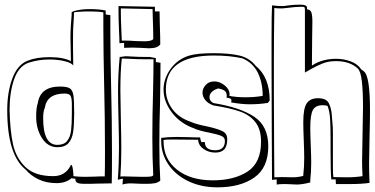

<svg xmlns="http://www.w3.org/2000/svg" viewBox="-20 -757 1608 823"><path d="M457 -353Q458 -310 459 -247Q460 -184 460 -102Q460 -10 459 29L399 30Q379 31 340 31Q322 31 312.5 27Q303 23 303 11V9L290 8L288 6Q262 28 223 28Q179 28 145.5 12Q112 -4 90 -30Q11 -93 11 -285Q11 -362 33 -421Q55 -480 99 -497Q136 -512 192 -512Q252 -512 284 -495L282 -597Q282 -620 284 -652L287 -692V-703Q287 -708 311.5 -713Q336 -718 365 -718Q404 -718 433 -712V-695L453 -692V-618Q453 -527 457 -353ZM430 -110Q430 -191 429 -254.5Q428 -318 427 -362Q423 -542 423 -638V-704Q402 -708 365 -708Q340 -708 318.5 -706.5Q297 -705 297 -703V-692L295 -657Q293 -638 293 -597V-551Q293 -506 294 -475Q290 -486 260 -494Q230 -502 191 -502Q146 -502 102 -488Q60 -473 40.5 -417Q21 -361 21 -285Q23 -199 35.5 -140Q48 -81 88.5 -41.5Q129 -2 208 -2Q259 -2 282 -46Q283 -50 286 -50Q290 -50 293 -27Q296 -4 294 -2Q317 1 345 1L389 0Q403 -1 429 -1Q430 -36 430 -110ZM298 -271Q298 -221 293.5 -191Q289 -161 273.5 -143.5Q258 -126 226 -126Q185 -126 160 -165Q135 -204 135 -257Q135 -296 142 -315Q153 -386 237 -386Q267 -386 279 -378.5Q291 -371 294.5 -349Q298 -327 298 -271ZM288 -309Q288 -336 282.5 -346Q277 -356 257 -356Q181 -356 172 -294L171 -292Q165 -278 165 -250Q165 -136 226 -136Q254 -136 267.5 -152.5Q281 -169 284.5 -196.5Q288 -224 288 -271Z M644 -708H664L665 -654Q667 -596 667 -567Q656 -550 619 -550Q610 -550 580 -552H581L547 -553Q527 -553 512 -552V-573L492 -572Q492 -591 490 -629Q488 -675 488 -710V-731L644 -728ZM498 -705Q498 -674 500 -632Q502 -598 502 -583H519Q534 -583 562 -581L598 -580Q631 -580 637 -590Q637 -622 635 -678Q634 -696 634 -718L498 -721ZM648 -491 668 -488Q668 -431 666 -315Q663 -228 663 -137Q663 -48 667 17Q659 25 645 28Q631 31 609 31Q580 31 565 30H566L542 29Q520 29 505 34Q505 27 507 9Q492 11 485 14Q490 -53 490 -124Q490 -164 488 -244Q486 -324 486 -366Q486 -436 493 -513Q500 -513 503 -514L519 -516Q527 -516 549.5 -514.5Q572 -513 598 -513H621L648 -508ZM535 -505 506 -506H502V-505Q496 -452 496 -368Q496 -330 498 -248Q500 -166 500 -123Q500 -55 496 0Q498 -1 512 -1Q533 -1 546 0L591 1Q613 1 623.5 0Q634 -1 637 -6Q633 -77 633 -167Q633 -265 636 -361Q638 -455 638 -500V-503H598Q565 -503 535 -505Z M1051 -310Q1016 -310 971 -318L972 -326Q972 -332 967 -334.5Q962 -337 957 -337.5Q952 -338 951 -338L952 -346Q952 -362 942 -368.5Q932 -375 916 -378Q898 -373 888 -363Q878 -353 878 -341Q878 -322 898 -314L896 -315Q1008 -297 1069 -257Q1130 -217 1130 -130Q1130 -38 1070 4Q1010 46 912 46Q842 46 787 19.5Q732 -7 701.5 -52.5Q671 -98 671 -152V-166Q702 -170 739 -170L791 -169Q807 -168 838 -168Q838 -160 843 -148H858Q858 -113 903 -113Q944 -113 944 -153Q944 -168 928.5 -174.5Q913 -181 879 -188Q836 -196 813 -206H814Q753 -227 717 -274.5Q681 -322 681 -373Q681 -420 711.5 -462Q742 -504 792 -519Q826 -529 896 -529Q963 -529 1006 -519Q1049 -509 1076 -475Q1136 -426 1136 -326L1128 -316Q1093 -310 1051 -310ZM896 -519Q691 -519 691 -373Q691 -328 718 -290.5Q745 -253 797 -235Q821 -224 873 -214Q916 -204 935 -194Q954 -184 954 -160Q954 -130 941 -116.5Q928 -103 903 -103Q875 -103 853 -118Q831 -133 829 -158L714 -159Q691 -159 681 -157V-152Q681 -75 739 -29.5Q797 16 892 16Q983 16 1041 -21.5Q1099 -59 1099 -150Q1099 -202 1075 -233Q1051 -264 1008.5 -279Q966 -294 895 -305Q872 -313 860 -328Q848 -343 848 -360Q848 -377 861.5 -392.5Q875 -408 899 -408Q922 -408 943 -391Q964 -374 964 -354Q964 -348 963 -346Q994 -340 1031 -340Q1072 -340 1106 -346Q1106 -403 1085 -445.5Q1064 -488 1019 -507Q965 -519 896 -519Z M1319 -664 1318 -594 1317 -476Q1361 -505 1421 -505Q1453 -505 1483 -494Q1513 -483 1528 -460L1540 -451Q1566 -431 1566 -283Q1566 -244 1564 -166Q1562 -90 1562 -55Q1562 -15 1564 27Q1528 32 1480 32H1420Q1419 25 1419 12H1400Q1397 -19 1397 -109V-159Q1397 -213 1395 -246.5Q1393 -280 1384 -303Q1377 -306 1363 -306Q1333 -306 1321.5 -286Q1310 -266 1310 -209Q1310 -182 1312 -134Q1314 -84 1314 -61Q1314 -18 1310 14V25Q1275 34 1252 34Q1238 34 1230 33L1206 32H1195Q1180 32 1166 34V12L1146 14Q1146 -101 1145 -175L1144 -476V-590Q1144 -696 1146 -734Q1170 -731 1191 -731Q1199 -731 1217.5 -734Q1236 -737 1268 -737Q1295 -737 1296 -725V-717Q1310 -716 1314.5 -704Q1319 -692 1319 -664ZM1287 -715Q1287 -723 1285 -725.5Q1283 -728 1274 -728Q1246 -728 1211 -723Q1195 -721 1191 -721H1179Q1166 -721 1156 -723Q1154 -603 1154 -493V-355L1155 -131Q1156 -79 1156 3Q1168 2 1188 2L1236 3Q1257 3 1280 -3V-7Q1284 -40 1284 -81Q1284 -107 1282 -157Q1280 -207 1280 -233Q1280 -293 1295 -314.5Q1310 -336 1343 -336Q1379 -336 1389.5 -314.5Q1400 -293 1402 -266.5Q1404 -240 1405 -230Q1407 -215 1407 -182V-147V-73V-41Q1407 -11 1409 2L1467 3Q1503 3 1534 -2Q1532 -40 1532 -65Q1532 -100 1534 -178Q1536 -260 1536 -298Q1536 -367 1531 -409.5Q1526 -452 1513 -464Q1479 -495 1420 -495Q1388 -495 1363 -485Q1338 -475 1316 -462.5Q1294 -450 1287 -446V-697Z"/></svg>

Font: Londrina Shadow
Style: Regular
Weight: 400
Designer: Marcelo Magalhaes
Foundry: Marcelo Magalhães
Version: Version 1.002